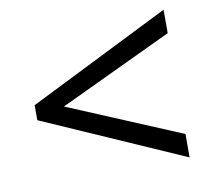

<svg xmlns="http://www.w3.org/2000/svg" viewBox="-62 -677 695 630"><g transform="rotate(-10 286.0 -362.0)"><path d="M521 -116 50 -323V-373L521 -608V-530L144 -352L521 -194Z"/></g></svg>

Font: Noto Sans Test
Style: Regular
Weight: 400
Version: Version 1.002; ttfautohint (v1.8.4.7-5d5b)